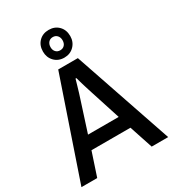

<svg xmlns="http://www.w3.org/2000/svg" viewBox="-217 -1041 1047 1160"><g transform="rotate(-30 307.0 -461.0)"><path d="M4 0 238 -686H375L609 0H494L440 -163H168L114 0ZM197 -255H411L344 -463Q341 -472 336.5 -486.5Q332 -501 326.5 -518.5Q321 -536 316 -553.5Q311 -571 307 -586H301Q296 -568 289 -544.5Q282 -521 275.5 -499Q269 -477 264 -463ZM307 -729Q265 -729 238.5 -756.5Q212 -784 212 -825Q212 -868 238.5 -895Q265 -922 307 -922Q349 -922 375.5 -895Q402 -868 402 -825Q402 -784 375 -756.5Q348 -729 307 -729ZM307 -780Q326 -780 337.5 -792.5Q349 -805 349 -826Q349 -846 337.5 -859Q326 -872 307 -872Q288 -872 276.5 -859Q265 -846 265 -825Q265 -805 276.5 -792.5Q288 -780 307 -780Z"/></g></svg>

Font: Archivo SemiCondensed Medium
Style: Regular
Weight: 500
Width: 4
Designer: Hector Gatti
Foundry: Omnibus-Type
Version: Version 2.001